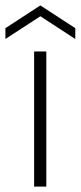

<svg xmlns="http://www.w3.org/2000/svg" viewBox="-56 -689 298 709"><path d="M70 0V-499H115V0ZM-36 -545V-585L93 -669L222 -585V-545L93 -629Z"/></svg>

Font: DM Sans 20pt ExtraLight
Style: Regular
Weight: 250
Version: Version 4.004;gftools[0.9.30]